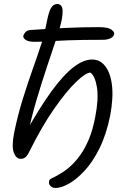

<svg xmlns="http://www.w3.org/2000/svg" viewBox="-20 -780 631 955"><path d="M256 155Q246 155 238 150.5Q230 146 226 138.5Q222 131 224 121Q225 112 241 105Q257 98 278 85Q303 71 328.5 48.5Q354 26 378 -7Q402 -40 422 -87.5Q442 -135 454 -200Q471 -287 462.5 -343.5Q454 -400 430 -419Q407 -419 358.5 -372.5Q310 -326 249 -238.5Q188 -151 127 -28Q120 -13 113 -4.5Q106 4 99 7Q92 10 83 10Q61 10 49 -20Q37 -50 50 -118Q68 -206 93 -286.5Q118 -367 143.5 -438.5Q169 -510 188 -569Q197 -597 203 -624.5Q209 -652 214 -677.5Q219 -703 226 -723Q230 -737 240 -748.5Q250 -760 265 -760Q277 -760 284 -751.5Q291 -743 291.5 -726Q292 -709 287 -681Q280 -646 259.5 -585Q239 -524 213 -446Q187 -368 161 -280.5Q135 -193 118 -106L101 -108Q176 -244 236.5 -326.5Q297 -409 346.5 -446.5Q396 -484 438 -484Q466 -484 486 -468.5Q506 -453 518.5 -426Q531 -399 536 -363.5Q541 -328 538.5 -287.5Q536 -247 528 -205Q509 -111 475 -42.5Q441 26 400.5 69.5Q360 113 322 134Q284 155 256 155ZM153 -572Q122 -572 108 -581.5Q94 -591 96 -602Q98 -610 106.5 -620Q115 -630 134 -631Q223 -637 305 -641Q387 -645 471 -645Q517 -645 533.5 -633Q550 -621 548 -611Q546 -598 530.5 -590Q515 -582 491 -582Q385 -582 319 -579.5Q253 -577 215 -574.5Q177 -572 153 -572Z"/></svg>

Font: Shantell Sans Light
Style: Italic
Weight: 300
Italic angle: -11°
Designer: Stephen Nixon, Anya Danilova, Shantell Martin
Foundry: Arrow Type
Version: Version 1.008;[ac192a2d6]